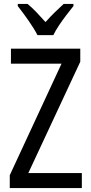

<svg xmlns="http://www.w3.org/2000/svg" viewBox="-20 -963 464 983"><path d="M399 0H30V-66L295 -637H36V-714H391V-647L125 -77H399ZM172 -783Q155 -816 126 -857.5Q97 -899 71 -932V-943H121Q142 -926 166 -901Q190 -876 213 -850Q239 -879 259.5 -899Q280 -919 306 -943H356V-932Q340 -912 320 -886Q300 -860 282 -833Q264 -806 253 -783Z"/></svg>

Font: Noto Sans Gurmukhi Condensed
Style: Regular
Weight: 400
Width: 3
Designer: Jelle Bosma - Monotype Design Team
Foundry: Monotype Imaging Inc.
Version: Version 2.004; ttfautohint (v1.8.4.7-5d5b)